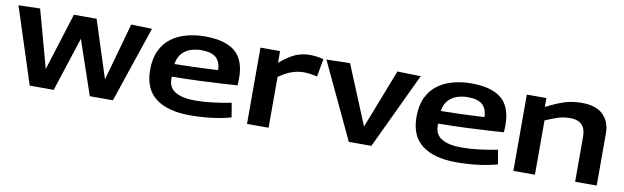

<svg xmlns="http://www.w3.org/2000/svg" viewBox="-39 -941 4355 1341"><g transform="rotate(10 2138.0 -270.5)"><path d="M186 0 11 -539 164 -543 276 -134 404 -541H565L696 -134L810 -543L958 -539L776 0H612L481 -384L356 0Z M1321 10Q1167 10 1081 -54Q995 -118 995 -255Q995 -335 1021.5 -391.5Q1048 -448 1095 -483Q1142 -518 1203 -534.5Q1264 -551 1333 -551Q1477 -551 1547 -492.5Q1617 -434 1617 -306Q1617 -297 1616.5 -282.5Q1616 -268 1615 -254Q1576 -251 1508.5 -247Q1441 -243 1350.5 -239Q1260 -235 1153 -234Q1152 -230 1152 -226Q1152 -222 1152 -218Q1152 -156 1201 -127Q1250 -98 1341 -98Q1403 -98 1470 -106.5Q1537 -115 1596 -127L1613 -26Q1552 -9 1479.5 0.5Q1407 10 1321 10ZM1155 -324Q1224 -325 1286.5 -327Q1349 -329 1395.5 -331.5Q1442 -334 1463 -335Q1461 -395 1428 -423.5Q1395 -452 1325 -452Q1287 -452 1251 -440.5Q1215 -429 1189 -401.5Q1163 -374 1155 -324Z M1866 -541V-458Q1926 -509 1973.5 -530Q2021 -551 2077 -551Q2102 -551 2127 -547.5Q2152 -544 2174 -538L2151 -411Q2127 -417 2102 -420.5Q2077 -424 2054 -424Q2014 -424 1971.5 -409.5Q1929 -395 1880 -360V0H1727V-541Z M2449 0 2195 -539 2362 -543 2535 -124 2698 -543 2864 -539 2609 0Z M3210 10Q3056 10 2970 -54Q2884 -118 2884 -255Q2884 -335 2910.5 -391.5Q2937 -448 2984 -483Q3031 -518 3092 -534.5Q3153 -551 3222 -551Q3366 -551 3436 -492.5Q3506 -434 3506 -306Q3506 -297 3505.5 -282.5Q3505 -268 3504 -254Q3465 -251 3397.5 -247Q3330 -243 3239.5 -239Q3149 -235 3042 -234Q3041 -230 3041 -226Q3041 -222 3041 -218Q3041 -156 3090 -127Q3139 -98 3230 -98Q3292 -98 3359 -106.5Q3426 -115 3485 -127L3502 -26Q3441 -9 3368.5 0.5Q3296 10 3210 10ZM3044 -324Q3113 -325 3175.5 -327Q3238 -329 3284.5 -331.5Q3331 -334 3352 -335Q3350 -395 3317 -423.5Q3284 -452 3214 -452Q3176 -452 3140 -440.5Q3104 -429 3078 -401.5Q3052 -374 3044 -324Z M3616 0V-541H3755V-478Q3823 -513 3879.5 -532Q3936 -551 4005 -551Q4108 -551 4157.5 -501Q4207 -451 4207 -371V0H4054V-320Q4054 -432 3943 -432Q3897 -432 3857 -419Q3817 -406 3769 -385V0Z"/></g></svg>

Font: Georama Extended SemiBold
Style: Regular
Weight: 600
Width: 7
Designer: Jean-Baptiste Levee
Foundry: Production Type
Version: Version 1.000